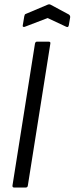

<svg xmlns="http://www.w3.org/2000/svg" viewBox="-20 -842 335 862"><path d="M44 0Q35 0 36 -9L137 -646Q139 -655 146 -655H198Q208 -655 206 -646L105 -9Q104 0 95 0ZM92 -722Q88 -720 84.5 -721.5Q81 -723 82 -727L89 -769Q90 -774 91.5 -776.5Q93 -779 97 -780L194 -821Q201 -824 207 -821L289 -777Q296 -772 295 -764L289 -729Q287 -717 277 -722L194 -761Z"/></svg>

Font: Sofia Sans Condensed
Style: Italic
Weight: 400
Italic angle: -9°
Designer: Botio Nikoltchev, Ani Petrova
Foundry: lettersoup
Version: Version 4.101